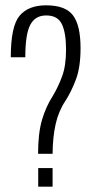

<svg xmlns="http://www.w3.org/2000/svg" viewBox="-20 -700 350 721"><path d="M123 -122.5H177.5Q178 -185.5 189 -234.2Q200 -283 225.5 -321Q247.5 -355 265 -401.2Q282.5 -447.5 282.5 -519.5Q282.5 -604.5 254.2 -642.2Q226 -680 153 -680Q86 -680 53.2 -640.5Q20.5 -601 20.5 -485H75Q75 -572 93.8 -607Q112.5 -642 153.5 -642Q196.5 -642 212.2 -609.5Q228 -577 228 -513.5Q228 -453 213.2 -413.2Q198.5 -373.5 178.5 -340Q152.5 -300 137.8 -250Q123 -200 123 -122.5ZM123.5 -69V1H177.5V-69Z"/></svg>

Font: Anybody Condensed Light
Style: Regular
Weight: 300
Width: 3
Designer: Tyler Finck
Foundry: Etcetera Type Company
Version: Version 1.113;gftools[0.9.25]